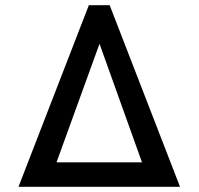

<svg xmlns="http://www.w3.org/2000/svg" viewBox="-20 -717 762 737"><path d="M321 -697H401L671 0H51ZM525 -94 362 -549 197 -94Z"/></svg>

Font: Hanken Grotesk Medium
Style: Regular
Weight: 500
Designer: Alfredo Marco Pradil
Foundry: Hanken Design Co.
Version: Version 3.014